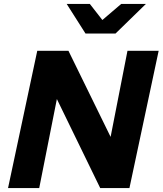

<svg xmlns="http://www.w3.org/2000/svg" viewBox="-20 -959 829 979"><path d="M170 -700H329L544 -261L630 -700H789L640 0H491L270 -454L180 0H21ZM438 -939 502 -857 598 -939H724L569 -788H416L320 -939Z"/></svg>

Font: Red Hat Text
Style: Bold Italic
Weight: 700
Italic angle: -12°
Designer: Pentagram / MCKL
Foundry: Pentagram / MCKL
Version: Version 1.003; Red Hat Text Bold Italic